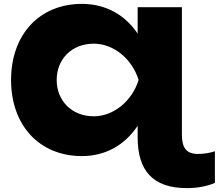

<svg xmlns="http://www.w3.org/2000/svg" viewBox="-20 -787 1127 989"><path d="M1000 6C936 6 917 -30 917 -95V-750H689V-614C623 -712 523 -767 402 -767C184 -767 37 -610 37 -375C37 -140 184 17 402 17C524 17 623 -40 689 -139V-80C689 91 766 182 943 182C990 182 1045 174 1087 155V-8C1063 0 1034 6 1000 6ZM272 -375C272 -483 350 -562 463 -562C566 -562 661 -483 694 -375C661 -268 566 -188 463 -188C350 -188 272 -268 272 -375Z"/></svg>

Font: Bounded ExtBd
Style: Regular
Weight: 800
Designer: Vlad Churkin
Version: Version 3.0